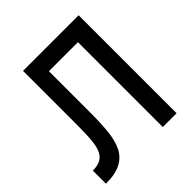

<svg xmlns="http://www.w3.org/2000/svg" viewBox="-187 -827 961 961"><g transform="rotate(-45 293.0 -346.5)"><path d="M18.1 -0.5V-93.3Q68.8 -93.3 91.1 -118.4Q113.3 -143.6 118.7 -189.9Q124 -236.3 124 -299.8V-693.4H214.4V-303.2Q214.4 -232.9 208.7 -177Q203.1 -121.1 184.1 -81.8Q165 -42.5 125.5 -21.5Q85.9 -0.5 18.1 -0.5ZM419.9 0V-693.4H517.6V0ZM167 -600.6V-693.4H499.5V-600.6Z"/></g></svg>

Font: Cascadia Code PL
Style: Regular
Weight: 400
Monospace: yes
Designer: Aaron Bell
Foundry: Saja Typeworks
Version: Version 2102.003